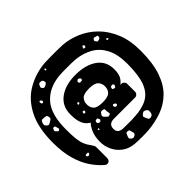

<svg xmlns="http://www.w3.org/2000/svg" viewBox="-195 -894 1245 1245"><g transform="rotate(45 428.0 -271.5)"><path d="M444 141Q309 141 222.5 97Q136 53 92.5 -21.5Q49 -96 41 -185Q40 -204 39.5 -237.5Q39 -271 39.5 -305Q40 -339 41 -356Q46 -415 71 -473Q96 -531 143 -578.5Q190 -626 260 -655Q330 -684 424 -684Q538 -684 613 -658Q688 -632 732.5 -586Q777 -540 798 -481Q819 -422 825 -356Q827 -331 827 -296Q827 -261 825 -234Q822 -184 796.5 -149Q771 -114 733.5 -96.5Q696 -79 658 -79Q608 -79 574 -94Q540 -109 526 -125Q519 -113 506 -100Q493 -87 467 -78Q441 -69 394 -69Q319 -69 277.5 -125.5Q236 -182 236 -273Q236 -365 275.5 -421.5Q315 -478 389 -478Q427 -478 449.5 -467Q472 -456 488 -434V-443Q488 -454 496 -462Q504 -470 515 -470H587Q598 -470 606 -462Q614 -454 614 -443V-250Q614 -200 658 -200Q681 -200 691 -213.5Q701 -227 701 -249Q701 -276 701.5 -301Q702 -326 700 -351Q697 -425 671 -472Q645 -519 586 -541Q527 -563 424 -563Q337 -563 283 -535Q229 -507 201.5 -459Q174 -411 167 -351Q165 -334 164.5 -303Q164 -272 164.5 -240.5Q165 -209 167 -190Q178 -92 242 -36Q306 20 444 20Q499 20 532 16Q565 12 587.5 2.5Q610 -7 631 -23Q642 -31 649 -34.5Q656 -38 666 -38H764Q775 -38 783.5 -30.5Q792 -23 791 -10Q791 -6 789 -2.5Q787 1 784 5Q755 40 709 71.5Q663 103 597.5 122Q532 141 444 141ZM223 -592 215 -590 210 -585 216 -576 224 -582ZM166 -556Q157 -557 156.5 -551Q156 -545 153 -537Q149 -527 155 -522Q160 -518 163.5 -516.5Q167 -515 173 -519Q180 -523 183 -526.5Q186 -530 184 -538Q182 -548 178.5 -551.5Q175 -555 166 -556ZM156 -447 141 -451 134 -441 141 -434 155 -431ZM752 -446Q739 -448 732.5 -445Q726 -442 720 -431Q715 -420 718 -414Q721 -408 729 -399Q736 -392 741.5 -393.5Q747 -395 756 -399Q766 -404 772 -407Q778 -410 777 -422Q775 -435 769.5 -439.5Q764 -444 752 -446ZM472 -402Q466 -406 462.5 -407Q459 -408 454 -403Q449 -399 449.5 -395Q450 -391 453 -385Q457 -377 468 -378Q473 -379 474 -381.5Q475 -384 476 -389Q477 -394 477 -397Q477 -400 472 -402ZM424 -190Q453 -190 470.5 -207Q488 -224 488 -273Q488 -322 470.5 -339.5Q453 -357 424 -357Q397 -357 379 -339.5Q361 -322 361 -273Q361 -224 379 -207Q397 -190 424 -190ZM561 -329Q554 -331 549 -323Q546 -318 544.5 -315Q543 -312 546 -308Q550 -303 553 -304Q556 -305 562 -307Q568 -309 568 -317Q568 -327 561 -329ZM285 -282Q280 -284 277.5 -281.5Q275 -279 271 -275Q265 -267 269 -261Q273 -255 275.5 -253Q278 -251 284 -253Q291 -254 292 -257.5Q293 -261 293 -268Q293 -274 292 -277Q291 -280 285 -282ZM785 -267Q779 -275 773.5 -275.5Q768 -276 759 -273Q747 -270 741 -268Q735 -266 734 -255Q733 -243 739 -239.5Q745 -236 756 -232Q766 -228 771.5 -228Q777 -228 784 -237Q791 -245 791 -251Q791 -257 785 -267ZM576 -247Q572 -256 565.5 -254Q559 -252 549 -251Q538 -250 531.5 -250.5Q525 -251 523 -241Q520 -228 523 -222.5Q526 -217 537 -211Q547 -205 552.5 -208Q558 -211 566 -219Q574 -227 577.5 -232Q581 -237 576 -247ZM562 -177Q556 -183 552 -182Q548 -181 541 -177Q536 -175 536 -171.5Q536 -168 537 -162Q538 -155 546 -153Q552 -152 555 -152Q558 -152 561 -157Q565 -164 566 -168Q567 -172 562 -177ZM80 -165 72 -167 66 -160 73 -154 80 -158ZM386 -161 377 -165 372 -156 378 -149 388 -150ZM451 -150 440 -152 437 -138 450 -133 457 -143ZM593 -136 586 -135 587 -128 592 -125 600 -130ZM147 -88Q142 -96 138.5 -100Q135 -104 126 -102Q116 -100 112.5 -96Q109 -92 108 -81Q107 -72 110.5 -68Q114 -64 122 -60Q131 -56 136 -56.5Q141 -57 147 -64Q153 -71 152 -75.5Q151 -80 147 -88ZM211 -2Q205 -6 199 -1Q195 3 193 5Q191 7 193 12Q195 16 198 15.5Q201 15 206 15Q213 14 215 9Q217 1 211 -2ZM665 29Q662 26 660 24Q658 22 653 24Q649 26 649.5 28.5Q650 31 650 36Q650 41 650 44Q650 47 655 49Q660 50 662.5 47.5Q665 45 667 41Q670 36 665 29ZM333 55Q327 45 322 41.5Q317 38 306 41Q295 43 292.5 48.5Q290 54 289 65Q288 77 288.5 83.5Q289 90 300 95Q313 100 320.5 100Q328 100 338 89Q346 79 342.5 72.5Q339 66 333 55ZM415 55Q410 48 405.5 48.5Q401 49 393 52Q386 54 381.5 55.5Q377 57 377 65Q377 73 381 74.5Q385 76 392 79Q400 82 406 74Q411 68 415 64.5Q419 61 415 55Z"/></g></svg>

Font: Rubik Moonrocks
Style: Regular
Weight: 400
Designer: Hubert and Fischer, NaN
Foundry: Hubert and Fischer, NaN
Version: Version 2.200